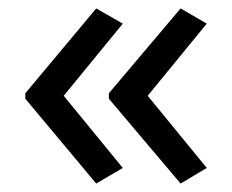

<svg xmlns="http://www.w3.org/2000/svg" viewBox="-20 -491 549 455"><path d="M40 -270 208 -471 271 -435 131 -264 271 -93 208 -56 40 -257ZM238 -270 408 -471 470 -435 330 -264 470 -93 408 -56 238 -257Z"/></svg>

Font: Noto Sans Old Hungarian
Style: Regular
Weight: 400
Designer: Monotype Design Team
Foundry: Monotype Imaging Inc.
Version: Version 2.005; ttfautohint (v1.8.4.7-5d5b)